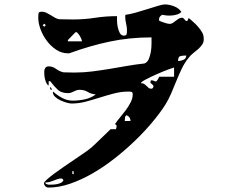

<svg xmlns="http://www.w3.org/2000/svg" viewBox="-20 -774 1040 868"><path d="M287 -533Q259 -533 234.5 -549Q210 -565 192 -589Q174 -613 163.5 -641Q153 -669 153 -694Q153 -708 154.5 -714.5Q156 -721 170 -721Q180 -721 189.5 -716.5Q199 -712 208.5 -706Q218 -700 227.5 -694.5Q237 -689 247 -687L310 -686Q361 -686 409.5 -693.5Q458 -701 509 -701Q509 -696 509 -682Q509 -668 512 -652.5Q515 -637 521.5 -625Q528 -613 540 -613Q551 -613 552.5 -619.5Q554 -626 554 -636Q554 -652 550 -668Q546 -684 546 -700Q546 -704 547 -707Q565 -709 592 -716.5Q619 -724 645.5 -732.5Q672 -741 694 -747.5Q716 -754 725 -754Q745 -754 767 -745.5Q789 -737 800 -720Q792 -712 780.5 -708.5Q769 -705 757 -704Q745 -703 733.5 -704Q722 -705 713 -707Q699 -699 699 -687Q699 -682 700 -680Q702 -679 707.5 -677Q713 -675 720 -672.5Q727 -670 732.5 -668.5Q738 -667 740 -667L747 -666Q755 -666 761.5 -670.5Q768 -675 774.5 -680Q781 -685 788 -689.5Q795 -694 804 -694Q806 -694 807 -693Q808 -693 813.5 -687Q819 -681 820 -680Q821 -679 823 -679Q826 -679 827 -680Q828 -681 830.5 -686.5Q833 -692 833 -693Q842 -685 853.5 -675Q865 -665 875.5 -653Q886 -641 893.5 -628Q901 -615 901 -600Q902 -585 895 -574Q888 -563 877.5 -553.5Q867 -544 854.5 -534.5Q842 -525 833 -513Q815 -491 802 -464Q789 -437 777.5 -408.5Q766 -380 754 -352Q742 -324 727 -300Q704 -264 669 -222Q634 -180 591 -138.5Q548 -97 499 -58.5Q450 -20 399 9.5Q348 39 297 56.5Q246 74 199 74Q191 74 185 68Q179 62 179 54Q179 49 192.5 37Q206 25 227 9.5Q248 -6 273.5 -23.5Q299 -41 323 -57Q347 -73 366 -86.5Q385 -100 393 -107Q398 -111 410.5 -123Q423 -135 436.5 -148Q450 -161 462.5 -173Q475 -185 480 -190H504L506 -196Q508 -205 507 -207Q506 -208 503.5 -210.5Q501 -213 500 -213Q509 -227 522.5 -243Q536 -259 549 -276.5Q562 -294 571 -312Q580 -330 580 -347Q580 -357 575 -358.5Q570 -360 561 -360Q528 -360 495.5 -351.5Q463 -343 431.5 -333Q400 -323 368 -314.5Q336 -306 304 -306Q295 -306 281 -310Q267 -314 253 -320.5Q239 -327 229 -336.5Q219 -346 219 -357Q219 -359 220 -360Q239 -343 261.5 -331Q284 -319 309 -319Q336 -319 363.5 -325Q391 -331 413 -347Q392 -349 376.5 -358.5Q361 -368 340 -368Q331 -368 325 -365.5Q319 -363 313.5 -360.5Q308 -358 302 -355.5Q296 -353 288 -353Q258 -353 242 -367.5Q226 -382 207 -407H200V-387Q194 -390 190 -398Q186 -406 183.5 -416Q181 -426 180.5 -435.5Q180 -445 180 -451Q180 -460 185 -467Q190 -474 200 -474Q218 -474 233.5 -462.5Q249 -451 267 -447L317 -446Q357 -446 396.5 -451Q436 -456 475.5 -462.5Q515 -469 554.5 -476Q594 -483 633 -487Q646 -492 652.5 -507Q659 -522 662 -540Q665 -558 665 -576Q665 -594 665 -605Q566 -605 476 -586Q386 -567 293 -533ZM180 -667 173 -660 180 -653 187 -660ZM351 -587Q351 -589 348 -597Q345 -605 340 -613Q335 -621 329.5 -626Q324 -631 320 -627L287 -593V-587ZM822 -523Q804 -523 794.5 -520Q785 -517 785 -498Q796 -498 809 -503.5Q822 -509 822 -523ZM767 -469Q765 -469 741 -460Q717 -451 689.5 -439Q662 -427 639.5 -415Q617 -403 617 -398Q627 -398 632.5 -394Q638 -390 642.5 -385.5Q647 -381 651.5 -377Q656 -373 663 -373H667Q672 -376 673 -380Q674 -381 674 -383Q674 -386 673 -387Q673 -388 667 -393.5Q661 -399 660 -400Q659 -400 661 -406Q662 -409 662 -411Q671 -411 675.5 -408.5Q680 -406 683 -405.5Q686 -405 689.5 -409Q693 -413 700 -427H767ZM214 -370Q214 -368 213 -367Q208 -368 207 -373Q206 -374 206 -377Q206 -379 207 -380Q211 -379 213 -373Q214 -373 214 -370ZM570 -227Q570 -245 553 -253Q546 -251 545 -240.5Q544 -230 544 -227ZM313 0H307V13H313ZM257 33Q248 33 239.5 36Q231 39 223 42Q215 45 206 48Q197 51 185 51Q185 57 192 59Q199 61 203 61Q210 61 220 60.5Q230 60 239.5 58Q249 56 256.5 52Q264 48 267 40Q264 36 260 33Z"/></svg>

Font: Genkaimincho
Style: Regular
Weight: 800
Designer: Dr. Ken Lunde (project architect, glyph set definition & overall production); Masataka HATTORI \u670D \u90E8 \u6B63 \u8C
Foundry: Adobe Systems Incorporated
Version: Version 1.00